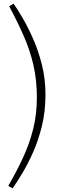

<svg xmlns="http://www.w3.org/2000/svg" viewBox="-20 -830 310 1047"><path d="M49 197 25 184Q69 108 104.5 32Q140 -44 160.5 -125Q181 -206 181 -297Q181 -393 162.5 -474Q144 -555 110 -632.5Q76 -710 30 -796L54 -810Q74 -782 103 -732.5Q132 -683 161 -617.5Q190 -552 209 -475Q228 -398 228 -314Q228 -223 208.5 -143Q189 -63 159.5 2.5Q130 68 100 117.5Q70 167 49 197Z"/></svg>

Font: Literata 18pt ExtraLight
Style: Regular
Weight: 250
Designer: Latin by Veronika Burian and Jose Scaglione. Greek by Irene Vlachou. Cyrillic by Vera Evstafieva.
Foundry: TypeTogether
Version: Version 3.103;gftools[0.9.29]